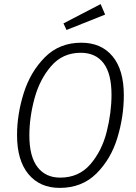

<svg xmlns="http://www.w3.org/2000/svg" viewBox="-20 -904 664 935"><path d="M583 -440Q583 -336 551.5 -232.5Q520 -129 449.5 -59Q379 11 271 11Q174 11 118.5 -56Q63 -123 63 -246Q63 -347 95.5 -450.5Q128 -554 198.5 -625Q269 -696 376 -696Q473 -696 528 -630Q583 -564 583 -440ZM123 -244Q123 -142 162.5 -90.5Q202 -39 273 -39Q364 -39 420 -104Q476 -169 499.5 -262Q523 -355 523 -443Q523 -545 484.5 -596Q446 -647 373 -647Q285 -647 229 -582Q173 -517 148 -424.5Q123 -332 123 -244ZM470 -884 492 -833 304 -758 289 -790Z"/></svg>

Font: Fira Sans Condensed Light
Style: Italic
Weight: 300
Width: 3
Italic angle: -8°
Designer: Carrois Corporate & Edenspiekermann AG
Foundry: Carrois Corporate GbR & Edenspiekermann AG
Version: Version 4.203